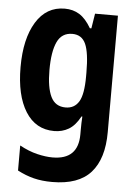

<svg xmlns="http://www.w3.org/2000/svg" viewBox="-56 -599 611 886"><g transform="rotate(5 250.0 -156.0)"><path d="M219 245Q172 245 134 235.5Q96 226 58 206V90Q100 113 139.5 122.5Q179 132 211 132Q330 132 330 15V-6Q330 -39 332 -68H328Q305 -25 275 -7.5Q245 10 208 10Q122 10 75 -65Q28 -140 28 -271Q28 -402 75.5 -479.5Q123 -557 208 -557Q247 -557 276.5 -538.5Q306 -520 331 -477H338L349 -546H455V-6Q455 117 398 181Q341 245 219 245ZM251 -103Q292 -103 312.5 -137Q333 -171 333 -254V-272Q333 -364 315 -404Q297 -444 253 -444Q204 -444 183 -399Q162 -354 162 -269Q162 -188 182.5 -145.5Q203 -103 251 -103Z"/></g></svg>

Font: Noto Sans Mono ExtraCondensed
Style: Bold
Weight: 700
Width: 2
Designer: Monotype Design Team
Foundry: Monotype Imaging Inc.
Version: Version 2.014